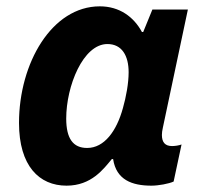

<svg xmlns="http://www.w3.org/2000/svg" viewBox="-20 -576 651 606"><path d="M190 10C269 10 307 -43 333 -74H337C347 -8 397 10 458 10C480 10 513 4 528 -3L553 -120C545 -117 533 -115 523 -115C501 -115 491 -127 491 -150C491 -157 492 -164 494 -173L573 -546H461L432 -475H428C402 -523 357 -556 295 -556C144 -556 40 -377 40 -188C40 -52 104 10 190 10ZM255 -109C211 -109 189 -138 189 -202C189 -304 242 -437 319 -437C365 -437 386 -400 386 -348C386 -313 378 -270 368 -235C348 -162 309 -109 255 -109Z"/></svg>

Font: Noto Sans
Style: Bold Italic
Weight: 700
Italic angle: -12°
Designer: Monotype Design Team
Foundry: Monotype Imaging Inc.
Version: Version 2.013